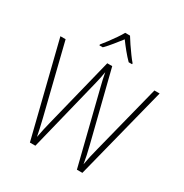

<svg xmlns="http://www.w3.org/2000/svg" viewBox="-211 -1113 1223 1277"><g transform="rotate(30 400.5 -474.5)"><path d="M782 -714 601 0H559L421 -552Q414 -581 408.5 -604Q403 -627 398 -656Q394 -630 389.5 -609Q385 -588 379 -563L240 0H198L20 -714H60L191 -186Q201 -144 208 -113Q215 -82 220 -56Q226 -89 233.5 -122.5Q241 -156 249 -187L380 -714H418L551 -185Q561 -146 567 -117Q573 -88 579 -53Q585 -87 591.5 -117.5Q598 -148 608 -185L742 -714ZM419 -949Q432 -927 451.5 -898.5Q471 -870 491 -842.5Q511 -815 526 -798V-791H500Q475 -816 448.5 -848.5Q422 -881 401 -910Q379 -882 352.5 -849Q326 -816 301 -791H275V-798Q291 -817 311.5 -844.5Q332 -872 351 -899.5Q370 -927 382 -949Z"/></g></svg>

Font: Noto Sans Sinhala UI SemiCondensed ExtraLight
Style: Regular
Weight: 200
Width: 4
Designer: Jelle Bosma - Monotype Design Team
Foundry: Monotype Imaging Inc.
Version: Version 2.006; ttfautohint (v1.8.4.7-5d5b)